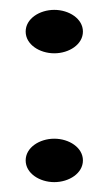

<svg xmlns="http://www.w3.org/2000/svg" viewBox="-20 -358 215 389"><path d="M32 -33C32 -7 60 11 90 11C120 11 148 -7 148 -33C148 -59 120 -77 90 -77C60 -77 32 -59 32 -33ZM32 -294C32 -268 60 -250 90 -250C120 -250 148 -268 148 -294C148 -320 120 -338 90 -338C60 -338 32 -320 32 -294Z"/></svg>

Font: Charger Sport
Style: DfBd
Weight: 400
Designer: Jasper
Foundry: Cannot Into Space Fonts
Version: Version 1.1